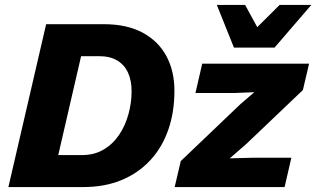

<svg xmlns="http://www.w3.org/2000/svg" viewBox="-20 -758 1281 778"><path d="M14 0 167 -660H400Q494 -660 557.6 -625.9Q621.2 -591.8 654 -531.1Q686.8 -470.4 686.8 -390Q686.8 -303.4 661.8 -231.8Q636.8 -160.2 588.7 -108.4Q540.6 -56.6 472.4 -28.3Q404.2 0 317.6 0ZM216 -129.6H312.2Q362 -129.6 399.9 -152Q437.8 -174.4 462.8 -211.8Q487.8 -249.2 500.5 -295.3Q513.2 -341.4 513.2 -388.8Q513.2 -431.6 498.8 -463.4Q484.4 -495.2 455.2 -512.8Q426 -530.4 381 -530.4H308.6ZM687.8 0 712.4 -105.2 953.8 -335.6 1010.6 -384.4 931.6 -381.2H772L799.4 -500H1232.4L1207.4 -393.2L978.2 -174.8L911 -116.4L1003.4 -118.8H1160.6L1133.2 0ZM928 -565 858.6 -738H973.2L1022.4 -648L1113 -738H1241.4L1092.4 -565Z"/></svg>

Font: Work Sans
Style: Italic
Weight: 400
Italic angle: -13°
Designer: Wei Huang
Foundry: Wei Huang
Version: Version 2.012